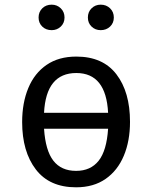

<svg xmlns="http://www.w3.org/2000/svg" viewBox="-20 -795 655 827"><path d="M308.7 -551.3Q423.1 -551.3 481.5 -474.9Q540 -398.5 540 -270.3Q540 -187.7 513.3 -124.1Q486.7 -60.5 434.9 -24.4Q383.1 11.8 307.7 11.8Q193.3 11.8 134.4 -65.1Q75.4 -142.1 75.4 -269.2Q75.4 -352.3 102.1 -416.2Q128.7 -480 180.8 -515.6Q232.8 -551.3 308.7 -551.3ZM308.7 -480.5Q178.5 -480.5 169.7 -309.2H445.6Q436.9 -480.5 308.7 -480.5ZM445.6 -240.5H169.7Q175.9 -146.2 210 -102.6Q244.1 -59 307.7 -59Q370.3 -59 404.9 -102.6Q439.5 -146.2 445.6 -240.5ZM202.6 -665.1Q177.9 -665.1 162.1 -680.5Q146.2 -695.9 146.2 -719.5Q146.2 -743.6 162.1 -759.2Q177.9 -774.9 202.6 -774.9Q225.6 -774.9 241.8 -759.2Q257.9 -743.6 257.9 -719.5Q257.9 -695.9 241.8 -680.5Q225.6 -665.1 202.6 -665.1ZM413.8 -665.1Q390.3 -665.1 374.4 -680.5Q358.5 -695.9 358.5 -719.5Q358.5 -743.6 374.4 -759.2Q390.3 -774.9 413.8 -774.9Q437.9 -774.9 454.1 -759.2Q470.3 -743.6 470.3 -719.5Q470.3 -695.9 454.1 -680.5Q437.9 -665.1 413.8 -665.1Z"/></svg>

Font: FiraCode Nerd Font
Style: Regular
Weight: 400
Designer: Carrois Corporate, Edenspiekermann AG, Nikita Prokopov
Foundry: Carrois Corporate, Edenspiekermann AG, Nikita Prokopov
Version: Version 6.002;Nerd Fonts 2.1.0